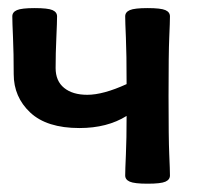

<svg xmlns="http://www.w3.org/2000/svg" viewBox="-20 -440 494 465"><path d="M337.4 4.9Q305.7 4.9 294.4 0Q283.2 -4.9 283.2 -15.1Q283.2 -27.8 284.9 -65.4Q286.6 -103 286.6 -159.2Q239.7 -129.9 172.4 -129.9Q93.3 -129.9 53.2 -167.5Q13.2 -205.1 13.2 -260.3Q13.2 -311 11.5 -349.1Q9.8 -387.2 9.8 -400.4Q9.8 -410.6 21 -415.5Q32.2 -420.4 64 -420.4Q96.2 -420.4 107.2 -415.5Q118.2 -410.6 118.2 -400.4Q118.2 -387.2 116.5 -349.1Q114.7 -311 114.7 -275.4Q114.7 -243.7 135.3 -227.1Q155.8 -210.4 191.4 -210.4Q230 -210.4 286.6 -236.3Q286.6 -311 284.9 -349.1Q283.2 -387.2 283.2 -400.4Q283.2 -410.6 294.4 -415.5Q305.7 -420.4 337.4 -420.4Q369.6 -420.4 380.6 -415.5Q391.6 -410.6 391.6 -400.4Q391.6 -387.2 389.9 -349.1Q388.2 -311 388.2 -207.5Q388.2 -104.5 389.9 -66.2Q391.6 -27.8 391.6 -15.1Q391.6 -4.9 380.6 0Q369.6 4.9 337.4 4.9Z"/></svg>

Font: Bainsley
Style: Bold
Weight: 700
Designer: Paul James MIller
Foundry: High-Logic / Made with FontCreator
Version: Version 1.411;March 28, 2021;FontCreator 13.0.0.2683 64-bit